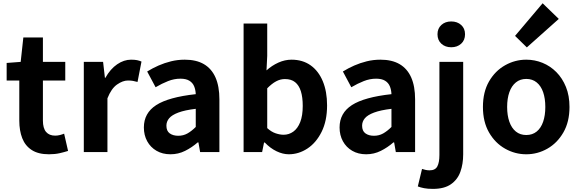

<svg xmlns="http://www.w3.org/2000/svg" viewBox="-20 -944 3600 1192"><path d="M283.9 13.8Q217.7 13.8 177.1 -12.6Q136.4 -39 118.1 -86Q99.8 -133 99.8 -195.4V-444.1H21.3V-553.2L108.4 -559.8L124.9 -711.4H246.4V-559.8H385.2V-444.1H246.4V-195.8Q246.4 -148 266.1 -124.9Q285.8 -101.9 322.8 -101.9Q337 -101.9 352.1 -105.7Q367.2 -109.6 378.1 -114.2L402.6 -7Q380.3 0.2 350.8 7Q321.3 13.8 283.9 13.8Z M500.3 0V-559.8H620L631.4 -460.8H634.2Q664.9 -515.8 707.2 -544.7Q749.5 -573.5 793.3 -573.5Q816.7 -573.5 831.4 -570.4Q846.2 -567.2 858.4 -561.8L833.8 -435.2Q818.4 -439.4 805.5 -441.8Q792.6 -444.2 774.3 -444.2Q742.4 -444.2 706.7 -419.3Q671 -394.4 647 -333.6V0Z M1038.4 13.8Q988.9 13.8 951.6 -7.9Q914.4 -29.5 893.8 -67.2Q873.2 -105 873.2 -152.6Q873.2 -242.2 949.9 -291.6Q1026.7 -341 1195.3 -359.4Q1194.2 -386.8 1185.1 -408.6Q1176 -430.4 1155.4 -442.9Q1134.8 -455.5 1100.1 -455.5Q1061.3 -455.5 1023.3 -440.5Q985.3 -425.6 946 -402.4L893.7 -500.1Q927.1 -520.7 964.2 -537.1Q1001.3 -553.4 1042.3 -563.5Q1083.3 -573.5 1127.1 -573.5Q1198.4 -573.5 1246 -545.7Q1293.6 -517.8 1317.9 -463Q1342.1 -408.3 1342.1 -327V0H1222.4L1211.9 -59.9H1207.4Q1171.3 -28.4 1129 -7.3Q1086.8 13.8 1038.4 13.8ZM1086.7 -101.1Q1118.1 -101.1 1143.6 -115.4Q1169.1 -129.7 1195.3 -155.8V-268.4Q1127.4 -260.3 1087.2 -245.2Q1047 -230.1 1030.1 -209.7Q1013.1 -189.3 1013.1 -163.8Q1013.1 -130.8 1033.7 -116Q1054.3 -101.1 1086.7 -101.1Z M1772.7 13.8Q1735.7 13.8 1696.7 -5Q1657.7 -23.8 1623.9 -59.2H1619.3L1607.3 0H1492.3V-797.9H1639V-596.7L1634.5 -507Q1668.4 -537.4 1708.6 -555.5Q1748.8 -573.5 1790 -573.5Q1858.9 -573.5 1908.3 -538.5Q1957.6 -503.4 1984.1 -439.5Q2010.6 -375.6 2010.6 -289.7Q2010.6 -193.7 1976.6 -125.4Q1942.5 -57.1 1888.3 -21.7Q1834.2 13.8 1772.7 13.8ZM1740.6 -107.4Q1774 -107.4 1801.1 -126.9Q1828.2 -146.4 1843.9 -186.2Q1859.5 -226.1 1859.5 -286.6Q1859.5 -340.3 1847.9 -377.5Q1836.2 -414.6 1812.1 -433.9Q1788.1 -453.2 1748.8 -453.2Q1720.5 -453.2 1694.1 -439Q1667.7 -424.9 1639 -395.7V-148.7Q1664.5 -125.3 1691.4 -116.3Q1718.2 -107.4 1740.6 -107.4Z M2253.4 13.8Q2203.9 13.8 2166.6 -7.9Q2129.4 -29.5 2108.8 -67.2Q2088.2 -105 2088.2 -152.6Q2088.2 -242.2 2164.9 -291.6Q2241.7 -341 2410.3 -359.4Q2409.2 -386.8 2400.1 -408.6Q2391 -430.4 2370.4 -442.9Q2349.8 -455.5 2315.1 -455.5Q2276.3 -455.5 2238.3 -440.5Q2200.3 -425.6 2161 -402.4L2108.7 -500.1Q2142.1 -520.7 2179.2 -537.1Q2216.3 -553.4 2257.3 -563.5Q2298.3 -573.5 2342.1 -573.5Q2413.4 -573.5 2461 -545.7Q2508.6 -517.8 2532.9 -463Q2557.1 -408.3 2557.1 -327V0H2437.4L2426.9 -59.9H2422.4Q2386.3 -28.4 2344 -7.3Q2301.8 13.8 2253.4 13.8ZM2301.7 -101.1Q2333.1 -101.1 2358.6 -115.4Q2384.1 -129.7 2410.3 -155.8V-268.4Q2342.4 -260.3 2302.2 -245.2Q2262 -230.1 2245.1 -209.7Q2228.1 -189.3 2228.1 -163.8Q2228.1 -130.8 2248.7 -116Q2269.3 -101.1 2301.7 -101.1Z M2667.6 228.7Q2635.2 228.7 2612.8 224.3Q2590.4 219.9 2573.9 213.4L2600.1 104.8Q2610.9 108.6 2622.9 111Q2634.9 113.5 2647 113.5Q2682 113.5 2695 89.2Q2708 65 2708 17.9V-559.8H2855.6V14.1Q2855.6 74.2 2838.1 122.7Q2820.7 171.2 2779.4 199.9Q2738.1 228.7 2667.6 228.7ZM2781.2 -650.6Q2744.1 -650.6 2720.1 -672.6Q2696.1 -694.5 2696.1 -731.4Q2696.1 -767.1 2720.1 -789Q2744.1 -810.8 2781.2 -810.8Q2818.8 -810.8 2843 -789Q2867.1 -767.1 2867.1 -731.4Q2867.1 -694.5 2843 -672.6Q2818.8 -650.6 2781.2 -650.6Z M3247.3 13.8Q3177.3 13.8 3115.6 -21.1Q3053.9 -55.9 3016 -121.7Q2978.2 -187.5 2978.2 -279.9Q2978.2 -372.8 3016 -438.4Q3053.9 -503.9 3115.6 -538.7Q3177.3 -573.5 3247.3 -573.5Q3299.7 -573.5 3348.1 -553.9Q3396.4 -534.2 3434 -496.4Q3471.6 -458.5 3493.6 -404.2Q3515.6 -349.8 3515.6 -279.9Q3515.6 -187.5 3477.6 -121.7Q3439.7 -55.9 3378.5 -21.1Q3317.3 13.8 3247.3 13.8ZM3247.3 -105.8Q3285.3 -105.8 3311.9 -127.3Q3338.5 -148.9 3352 -188.2Q3365.5 -227.4 3365.5 -279.9Q3365.5 -332.7 3352 -371.7Q3338.5 -410.7 3311.9 -432.3Q3285.3 -454 3247.3 -454Q3209.2 -454 3182.7 -432.3Q3156.1 -410.7 3142.3 -371.7Q3128.5 -332.7 3128.5 -279.9Q3128.5 -227.4 3142.3 -188.2Q3156.1 -148.9 3182.7 -127.3Q3209.2 -105.8 3247.3 -105.8ZM3250.8 -649.7 3177.6 -721.2 3348.8 -923.7 3449.1 -826.6Z"/></svg>

Font: Noto Sans HK Thin
Style: Regular
Weight: 100
Designer: Ryoko NISHIZUKA 西塚涼子 (kana, bopomofo & ideographs); Paul D. Hunt (Latin, Greek & Cyrillic); Sandoll Communications 산돌커뮤니
Foundry: Adobe
Version: Version 2.004-H2;hotconv 1.0.118;makeotfexe 2.5.65603